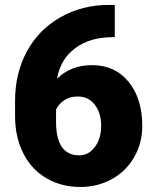

<svg xmlns="http://www.w3.org/2000/svg" viewBox="-20 -741 619 771"><path d="M440.9 -721.2V-591.8H433.6Q341.3 -591.8 282 -547.6Q222.7 -503.4 209 -424.8Q264.6 -479.5 349.6 -479.5Q441.9 -479.5 496.6 -412.1Q551.3 -344.7 551.3 -235.4Q551.3 -167.5 519.3 -110.8Q487.3 -54.2 429.9 -22.2Q372.6 9.8 302.7 9.8Q227.1 9.8 167.5 -24.7Q107.9 -59.1 74.7 -123Q41.5 -187 40.5 -270.5V-336.4Q40.5 -446.3 87.6 -533.9Q134.8 -621.6 222.2 -671.4Q309.6 -721.2 416 -721.2ZM292.5 -353.5Q259.8 -353.5 237.8 -338.4Q215.8 -323.2 205.1 -301.3V-252Q205.1 -117.2 298.3 -117.2Q335.9 -117.2 361.1 -150.9Q386.2 -184.6 386.2 -235.4Q386.2 -287.6 360.6 -320.6Q335 -353.5 292.5 -353.5Z"/></svg>

Font: Vazir Black
Style: Black
Weight: 900
Designer: Saber Rastikerdar
Foundry: Saber Rastikerdar
Version: Version 30.0.0